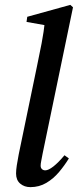

<svg xmlns="http://www.w3.org/2000/svg" viewBox="-20 -755 323 789"><path d="M105 14Q80 14 63 -0.5Q46 -15 46 -42Q46 -56 49 -75.5Q52 -95 57 -121L132 -483Q142 -530 151 -577Q160 -624 165 -671L190 -647L89 -665L92 -686L269 -735L280 -725L155 -123Q152 -106 149.5 -94Q147 -82 147 -74Q147 -65 152.5 -60Q158 -55 166 -55Q179 -55 199.5 -71Q220 -87 245 -117L263 -104Q246 -76 223 -48.5Q200 -21 170.5 -3.5Q141 14 105 14Z"/></svg>

Font: Source Serif 4 48pt SemiBold
Style: Italic
Weight: 600
Italic angle: -12°
Designer: Frank Grießhammer
Foundry: Adobe Systems Incorporated
Version: Version 4.004;hotconv 1.0.116;makeotfexe 2.5.65601